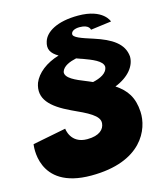

<svg xmlns="http://www.w3.org/2000/svg" viewBox="-230 -687 1005 1162"><g transform="rotate(-15 273.0 -106.0)"><path d="M197 372C515 372 590 186 584 76C579 -16 542 -68 477 -111C565 -146 610 -205 609 -264C602 -346 531 -390 426 -424C354 -447 302 -464 306 -486C308 -502 327 -514 360 -514C421 -514 423 -481 423 -481L553 -498C553 -498 527 -584 369 -584C235 -584 163 -537 146 -483C131 -437 147 -408 193 -381C112 -357 53 -310 30 -254C-3 -160 60 -98 181 -41C275 2 346 35 341 83C338 119 308 153 230 153C124 153 117 57 117 57L-92 98C-92 98 -140 372 197 372ZM313 -329C317 -327 322 -326 328 -324C382 -304 447 -280 448 -242C444 -202 399 -182 353 -172L330 -182C325 -184 319 -186 313 -189C255 -212 191 -239 197 -277C207 -312 251 -328 291 -337Z"/></g></svg>

Font: Hussar Milosc
Style: Bold
Weight: 700
Foundry: Cannot Into Space Fonts
Version: Version 1.02